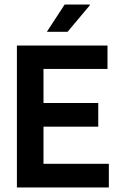

<svg xmlns="http://www.w3.org/2000/svg" viewBox="-20 -832 543 852"><path d="M280 -691H188L267 -812H378L379 -809ZM173 -526V-375H416V-270H173V-105H463V0H55V-630H457V-526Z"/></svg>

Font: Pragati Narrow
Style: Bold
Weight: 700
Designer: Hector Gatti, Marcela Romero, Pablo Cosgaya and Nicolas Silva
Foundry: Omnibus-Type
Version: Version 1.010; ttfautohint (v1.3)